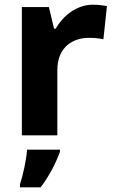

<svg xmlns="http://www.w3.org/2000/svg" viewBox="-20 -576 487 817"><path d="M375 -556C307 -556 249 -510 217 -454H210L188 -546H73V0H224V-277C224 -381 296 -415 358 -415C386 -415 405 -412 420 -409L435 -550C421 -553 395 -556 375 -556ZM235 71V61H95C93 101 78 169 65 208V221H153C191 171 217 118 235 71Z"/></svg>

Font: Noto Sans Canadian Aboriginal
Style: Bold
Weight: 700
Designer: Monotype Design Team, Typotheque's Kevin King
Foundry: Monotype Imaging Inc.
Version: Version 2.004